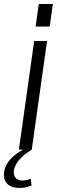

<svg xmlns="http://www.w3.org/2000/svg" viewBox="-51 -744 298 955"><path d="M183 -540 107 0H43L119 -540ZM212 -724 196 -612H126L142 -724ZM46 191Q6 191 -15 170Q-36 149 -30 109Q-25 76 2 46.5Q29 17 73 -4L108 0Q68 24 45.5 50Q23 76 18 104Q15 127 26.5 140.5Q38 154 60 154Q81 154 102 145L106 179Q93 184 77.5 187.5Q62 191 46 191Z"/></svg>

Font: Pathway Extreme SemiCondensed ExtraLight
Style: Italic
Weight: 250
Width: 4
Italic angle: -8°
Version: Version 1.001;gftools[0.9.26]